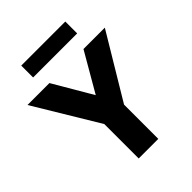

<svg xmlns="http://www.w3.org/2000/svg" viewBox="-252 -1024 1154 1154"><g transform="rotate(-45 325.0 -447.0)"><path d="M241 0V-292.5L-4.5 -700H182L327.5 -451.5L471.5 -700H653L407.5 -291V0ZM136.5 -793V-894H511V-793Z"/></g></svg>

Font: Geologica Roman
Style: Bold
Weight: 700
Designer: Sindre Bremnes, Frode Helland
Foundry: Monokrom Skriftforlag AS
Version: Version 1.010;gftools[0.9.28]